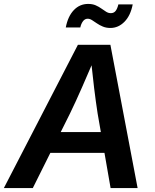

<svg xmlns="http://www.w3.org/2000/svg" viewBox="-44 -955 785 975"><path d="M-24.4 0 351.6 -727.5H516.6L654.8 0H517.6L451.7 -378.9Q442.9 -435.5 433.8 -509.3Q424.8 -583 415 -677.2H444.3Q404.8 -585.4 372.6 -511.7Q340.3 -438 311.5 -378.9L122.6 0ZM154.3 -178.7 171.9 -284.2H552.7L535.2 -178.7ZM516.6 -813Q495.1 -813 478.3 -820.1Q461.4 -827.1 448 -836.4Q434.6 -845.7 423.3 -852.8Q412.1 -859.9 401.4 -859.9Q386.7 -859.9 377.2 -846.9Q367.7 -834 363.8 -815.4H290Q300.8 -872.1 330.8 -903.6Q360.8 -935.1 403.8 -935.1Q425.8 -935.1 441.9 -928Q458 -920.9 470.9 -911.6Q483.9 -902.3 495.1 -895.3Q506.3 -888.2 518.6 -888.2Q534.2 -888.2 543 -899.4Q551.8 -910.6 557.1 -932.6H629.9Q619.1 -876 588.1 -844.5Q557.1 -813 516.6 -813Z"/></svg>

Font: Inter 18pt SemiBold
Style: Italic
Weight: 600
Italic angle: -9.3988°
Designer: Rasmus Andersson
Foundry: rsms
Version: Version 4.001;git-66647c0bb